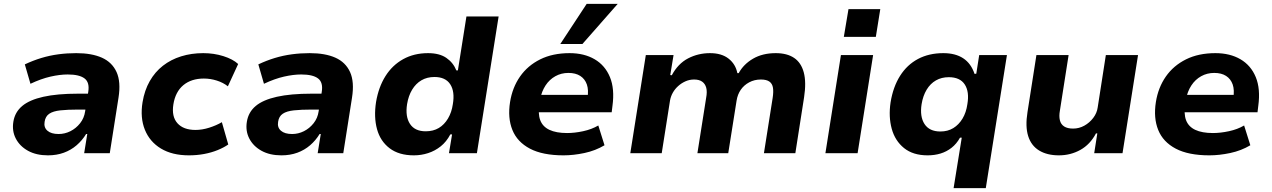

<svg xmlns="http://www.w3.org/2000/svg" viewBox="-20 -790 6561 990"><path d="M227 11Q167 11 124.5 -12.5Q82 -36 61.5 -75.5Q41 -115 49 -163Q57 -212 94.5 -243.5Q132 -275 203.5 -291Q275 -307 382 -307H455L443 -225H382Q329 -225 291.5 -221Q254 -217 234 -203.5Q214 -190 210 -162Q205 -133 224.5 -116Q244 -99 282 -99Q314 -99 343 -113.5Q372 -128 393 -154.5Q414 -181 419 -216L435 -316Q443 -365 416 -385.5Q389 -406 329 -406Q289 -406 240.5 -395Q192 -384 137 -358L108 -458Q150 -478 193 -491Q236 -504 281 -510Q326 -516 373 -516Q453 -516 505.5 -492.5Q558 -469 581 -418.5Q604 -368 591 -286L546 0H414L430 -99H424Q404 -66 375 -41Q346 -16 309 -2.5Q272 11 227 11Z M954 11Q868 11 810 -24Q752 -59 727 -121Q702 -183 715 -263Q725 -324 752 -371.5Q779 -419 820 -451Q861 -483 914 -499.5Q967 -516 1028 -516Q1083 -516 1132 -500.5Q1181 -485 1208 -460L1155 -345Q1131 -364 1098 -374.5Q1065 -385 1031 -385Q999 -385 972.5 -376.5Q946 -368 925.5 -351Q905 -334 892 -309Q879 -284 874 -252Q864 -189 895 -154.5Q926 -120 988 -120Q1022 -120 1058.5 -131.5Q1095 -143 1124 -160L1157 -45Q1134 -29 1102 -16Q1070 -3 1032.5 4Q995 11 954 11Z M1431 11Q1371 11 1328.5 -12.5Q1286 -36 1265.5 -75.5Q1245 -115 1253 -163Q1261 -212 1298.5 -243.5Q1336 -275 1407.5 -291Q1479 -307 1586 -307H1659L1647 -225H1586Q1533 -225 1495.5 -221Q1458 -217 1438 -203.5Q1418 -190 1414 -162Q1409 -133 1428.5 -116Q1448 -99 1486 -99Q1518 -99 1547 -113.5Q1576 -128 1597 -154.5Q1618 -181 1623 -216L1639 -316Q1647 -365 1620 -385.5Q1593 -406 1533 -406Q1493 -406 1444.5 -395Q1396 -384 1341 -358L1312 -458Q1354 -478 1397 -491Q1440 -504 1485 -510Q1530 -516 1577 -516Q1657 -516 1709.5 -492.5Q1762 -469 1785 -418.5Q1808 -368 1795 -286L1750 0H1618L1634 -99H1628Q1608 -66 1579 -41Q1550 -16 1513 -2.5Q1476 11 1431 11Z M2114 11Q2037 11 1989 -25.5Q1941 -62 1924 -124Q1907 -186 1919 -264Q1932 -341 1967.5 -397.5Q2003 -454 2059 -485Q2115 -516 2187 -516Q2246 -516 2281.5 -491.5Q2317 -467 2333 -427H2341L2385 -705H2551L2439 0H2295L2311 -97H2302Q2282 -59 2252.5 -35.5Q2223 -12 2187.5 -0.5Q2152 11 2114 11ZM2175 -113Q2214 -113 2242.5 -130Q2271 -147 2290 -179Q2309 -211 2315 -253Q2326 -318 2301.5 -355.5Q2277 -393 2220 -393Q2182 -393 2153 -376Q2124 -359 2105 -327.5Q2086 -296 2079 -253Q2069 -189 2094 -151Q2119 -113 2175 -113Z M2886 11Q2778 11 2712.5 -23.5Q2647 -58 2622 -120Q2597 -182 2610 -264Q2622 -339 2661.5 -395.5Q2701 -452 2765.5 -484Q2830 -516 2917 -516Q2992 -516 3046 -484.5Q3100 -453 3125 -392.5Q3150 -332 3138 -244L3134 -211H2732L2746 -301H3023L3009 -283Q3016 -326 3006 -354.5Q2996 -383 2972 -398.5Q2948 -414 2911 -414Q2874 -414 2843.5 -397Q2813 -380 2793 -349.5Q2773 -319 2765 -278L2762 -256Q2753 -204 2765.5 -170.5Q2778 -137 2813 -120.5Q2848 -104 2904 -104Q2943 -104 2987 -113.5Q3031 -123 3065 -143L3097 -41Q3050 -13 2993.5 -1Q2937 11 2886 11ZM2869 -563 3005 -770H3165L2983 -563Z M3230 0 3310 -506H3453L3436 -403L3444 -402Q3476 -462 3528 -489Q3580 -516 3641 -516Q3701 -516 3737 -487.5Q3773 -459 3782 -413H3789Q3814 -459 3863 -487.5Q3912 -516 3980 -516Q4038 -516 4074.5 -491.5Q4111 -467 4124.5 -416.5Q4138 -366 4126 -288L4081 0H3919L3964 -285Q3969 -317 3965.5 -338Q3962 -359 3947 -369.5Q3932 -380 3903 -380Q3870 -380 3843 -365.5Q3816 -351 3799.5 -327Q3783 -303 3778 -271L3735 0H3576L3621 -285Q3627 -317 3621.5 -337.5Q3616 -358 3600.5 -369Q3585 -380 3559 -380Q3535 -380 3514 -370.5Q3493 -361 3476.5 -346Q3460 -331 3449.5 -312.5Q3439 -294 3435 -273L3392 0Z M4331 -600 4355 -743H4519L4496 -600ZM4236 0 4316 -506H4482L4402 0Z M4897 180 4939 -80H4930Q4912 -48 4886.5 -28Q4861 -8 4830 1.5Q4799 11 4763 11Q4688 11 4641.5 -26.5Q4595 -64 4578 -126Q4561 -188 4572 -262Q4585 -342 4621 -399Q4657 -456 4713.5 -486Q4770 -516 4844 -516Q4906 -516 4946.5 -489.5Q4987 -463 5005 -409L5014 -410L5029 -506H5172L5063 180ZM4829 -112Q4867 -112 4895.5 -129.5Q4924 -147 4943 -178.5Q4962 -210 4968 -253Q4979 -317 4954.5 -354.5Q4930 -392 4872 -392Q4835 -392 4806 -375.5Q4777 -359 4758 -327.5Q4739 -296 4732 -253Q4722 -189 4747 -150.5Q4772 -112 4829 -112Z M5440 11Q5379 11 5338 -14Q5297 -39 5281.5 -88.5Q5266 -138 5278 -212L5324 -506H5490L5445 -219Q5440 -191 5445 -170Q5450 -149 5467 -138Q5484 -127 5513 -127Q5544 -127 5571 -142Q5598 -157 5617 -182Q5636 -207 5640 -236L5682 -506H5848L5768 0H5622L5638 -102H5631Q5601 -45 5550.5 -17Q5500 11 5440 11Z M6216 11Q6108 11 6042.5 -23.5Q5977 -58 5952 -120Q5927 -182 5940 -264Q5952 -339 5991.5 -395.5Q6031 -452 6095.5 -484Q6160 -516 6247 -516Q6322 -516 6376 -484.5Q6430 -453 6455 -392.5Q6480 -332 6468 -244L6464 -211H6062L6076 -301H6353L6339 -283Q6346 -326 6336 -354.5Q6326 -383 6302 -398.5Q6278 -414 6241 -414Q6204 -414 6173.5 -397Q6143 -380 6123 -349.5Q6103 -319 6095 -278L6092 -256Q6083 -204 6095.5 -170.5Q6108 -137 6143 -120.5Q6178 -104 6234 -104Q6273 -104 6317 -113.5Q6361 -123 6395 -143L6427 -41Q6380 -13 6323.5 -1Q6267 11 6216 11Z"/></svg>

Font: Nunito Sans 6pt ExtraBold
Style: Italic
Weight: 800
Italic angle: -9°
Version: Version 3.101;gftools[0.9.27]